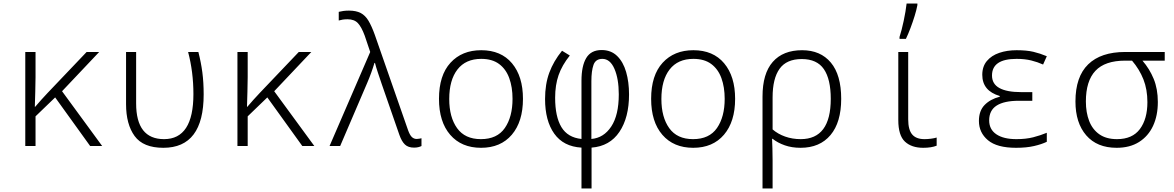

<svg xmlns="http://www.w3.org/2000/svg" viewBox="-20 -826 6640 1086"><path d="M123 0V-532H181V-390Q181 -350 179.5 -307Q178 -264 177 -222H179Q196 -242 213 -261Q230 -280 249 -300L470 -532H541L331 -310L558 0H490L292 -275L181 -168V0Z M904 10Q790 10 741.5 -56.5Q693 -123 693 -237V-532H750V-241Q750 -39 908 -39Q1074 -39 1074 -294Q1074 -419 1044 -532H1102Q1117 -474 1124.5 -417Q1132 -360 1132 -292Q1132 10 904 10Z M1323 0V-532H1381V-390Q1381 -350 1379.5 -307Q1378 -264 1377 -222H1379Q1396 -242 1413 -261Q1430 -280 1449 -300L1670 -532H1741L1531 -310L1758 0H1690L1492 -275L1381 -168V0Z M2322 9Q2289 9 2270.5 -8.5Q2252 -26 2239 -63L2139 -351Q2129 -381 2118 -413.5Q2107 -446 2101 -470H2098Q2090 -443 2079.5 -414Q2069 -385 2057 -357L1904 0H1844L2074 -532L2043 -624Q2025 -673 2004.5 -695Q1984 -717 1946 -717Q1930 -717 1918 -715Q1906 -713 1896 -710V-759Q1908 -762 1922 -764Q1936 -766 1954 -766Q1994 -766 2020 -752.5Q2046 -739 2064 -709Q2082 -679 2100 -629L2288 -90Q2298 -62 2309.5 -51Q2321 -40 2337 -40Q2344 -40 2351.5 -41.5Q2359 -43 2364 -44V0Q2356 4 2345.5 6.5Q2335 9 2322 9Z M2701 10Q2590 10 2526.5 -63.5Q2463 -137 2463 -267Q2463 -400 2528 -471Q2593 -542 2702 -542Q2814 -542 2876 -468Q2938 -394 2938 -267Q2938 -138 2875 -64Q2812 10 2701 10ZM2700 -39Q2792 -39 2835.5 -102Q2879 -165 2879 -267Q2879 -333 2860.5 -384Q2842 -435 2803 -464Q2764 -493 2702 -493Q2614 -493 2567.5 -433Q2521 -373 2521 -266Q2521 -163 2565.5 -101Q2610 -39 2700 -39Z M3269 9Q3167 3 3115 -70Q3063 -143 3063 -266Q3063 -350 3087 -415Q3111 -480 3159 -539L3203 -512Q3159 -457 3139.5 -401Q3120 -345 3120 -273Q3120 -166 3155.5 -107Q3191 -48 3269 -40V-369Q3269 -453 3296 -498Q3323 -543 3383 -543Q3436 -543 3470.5 -509.5Q3505 -476 3521.5 -419Q3538 -362 3538 -292Q3538 -161 3483.5 -80Q3429 1 3326 9V240H3269ZM3325 -40Q3395 -46 3437.5 -110.5Q3480 -175 3480 -292Q3480 -380 3455.5 -436.5Q3431 -493 3387 -493Q3349 -493 3337 -459Q3325 -425 3325 -367Z M3901 10Q3790 10 3726.5 -63.5Q3663 -137 3663 -267Q3663 -400 3728 -471Q3793 -542 3902 -542Q4014 -542 4076 -468Q4138 -394 4138 -267Q4138 -138 4075 -64Q4012 10 3901 10ZM3900 -39Q3992 -39 4035.5 -102Q4079 -165 4079 -267Q4079 -333 4060.5 -384Q4042 -435 4003 -464Q3964 -493 3902 -493Q3814 -493 3767.5 -433Q3721 -373 3721 -266Q3721 -163 3765.5 -101Q3810 -39 3900 -39Z M4293 -280Q4293 -410 4351 -476Q4409 -542 4517 -542Q4621 -542 4679.5 -472Q4738 -402 4738 -267Q4738 -134 4677.5 -62Q4617 10 4508 10Q4459 10 4419 -4Q4379 -18 4350 -41H4347Q4348 -16 4349 14Q4350 44 4350 80V240H4293ZM4509 -39Q4679 -39 4679 -267Q4679 -378 4640 -435Q4601 -492 4515 -492Q4429 -492 4389.5 -437Q4350 -382 4350 -275V-94Q4380 -68 4421 -53.5Q4462 -39 4509 -39Z M5202 10Q5136 10 5098.5 -25Q5061 -60 5061 -147V-532H5117V-151Q5117 -92 5139.5 -65.5Q5162 -39 5209 -39Q5227 -39 5246 -41.5Q5265 -44 5278 -48V-2Q5248 10 5202 10ZM5068 -617Q5080 -654 5091.5 -708Q5103 -762 5108 -806H5169V-797Q5164 -770 5153.5 -736Q5143 -702 5130 -667.5Q5117 -633 5104 -606H5068Z M5727 10Q5619 10 5568 -33Q5517 -76 5517 -142Q5517 -199 5549 -232Q5581 -265 5635 -279V-283Q5536 -312 5536 -403Q5536 -450 5562 -481Q5588 -512 5632 -527Q5676 -542 5730 -542Q5787 -542 5825 -533Q5863 -524 5901 -508L5880 -461Q5849 -475 5813 -484Q5777 -493 5730 -493Q5591 -493 5591 -399Q5591 -351 5633 -328Q5675 -305 5754 -305H5819V-256H5743Q5660 -256 5617.5 -229Q5575 -202 5575 -145Q5575 -94 5615.5 -66.5Q5656 -39 5729 -39Q5783 -39 5824 -49.5Q5865 -60 5901 -75V-24Q5872 -10 5829 0Q5786 10 5727 10Z M6296 10Q6185 10 6124 -60.5Q6063 -131 6063 -252Q6063 -392 6135 -462Q6207 -532 6344 -532H6568V-483H6442Q6482 -437 6505.5 -380Q6529 -323 6529 -249Q6529 -172 6502 -114Q6475 -56 6423 -23Q6371 10 6296 10ZM6298 -39Q6385 -39 6427.5 -96Q6470 -153 6470 -248Q6470 -320 6447.5 -377Q6425 -434 6383 -483H6344Q6230 -483 6176 -425.5Q6122 -368 6122 -252Q6122 -190 6140.5 -142Q6159 -94 6198 -66.5Q6237 -39 6298 -39Z"/></svg>

Font: Noto Sans Mono Light
Style: Regular
Weight: 300
Designer: Monotype Design Team
Foundry: Monotype Imaging Inc.
Version: Version 2.014; ttfautohint (v1.8.4.7-5d5b)